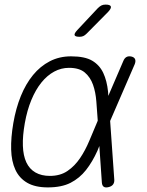

<svg xmlns="http://www.w3.org/2000/svg" viewBox="-20 -805 640 835"><path d="M357 -659Q349 -651 342 -648Q335 -645 326 -645Q307 -645 304.5 -652Q302 -659 316 -674L405 -769Q413 -777 420.5 -781Q428 -785 439 -785Q459 -785 462 -777Q465 -769 450 -753ZM477 -24Q478 -11 471.5 -2.5Q465 6 451 9Q438 12 431 7Q424 2 423 -11L412 -170L404 -150Q382 -101 354 -65.5Q326 -30 287 -10Q248 10 188 10Q133 10 98.5 -10Q64 -30 47 -66.5Q30 -103 28.5 -154.5Q27 -206 38 -270Q49 -334 70.5 -387Q92 -440 123.5 -478.5Q155 -517 196.5 -538.5Q238 -560 289 -560Q349 -560 381 -541Q413 -522 429 -488Q445 -454 450 -406Q450 -397 451 -388L516 -539Q521 -552 530 -557Q539 -562 552 -559Q564 -556 567.5 -547.5Q571 -539 566 -526L459 -279ZM405 -280V-282Q402 -323 399 -363.5Q396 -404 384.5 -436.5Q373 -469 349 -489.5Q325 -510 280 -510Q246 -510 215.5 -493.5Q185 -477 160 -446Q135 -415 116.5 -370.5Q98 -326 88 -270Q78 -214 79.5 -171Q81 -128 94.5 -99Q108 -70 134 -55Q160 -40 197 -40Q242 -40 273.5 -61.5Q305 -83 328 -117Q351 -151 368.5 -193Q386 -235 403 -275Z"/></svg>

Font: Maple Mono NL Thin
Style: Italic
Weight: 250
Italic angle: -10°
Monospace: yes
Designer: subframe7536
Version: Version 7.000